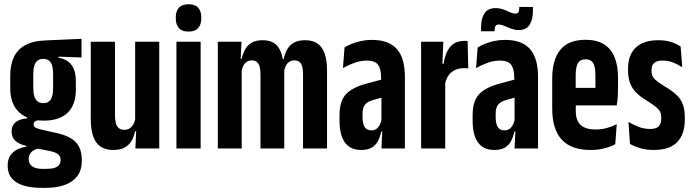

<svg xmlns="http://www.w3.org/2000/svg" viewBox="-20 -696 3248 900"><path d="M184.5 -130.5Q113 -130.5 70.5 -169Q28 -207.5 28 -283V-342.5Q28 -389.5 43.8 -425.5Q59.5 -461.5 95.5 -482.8Q131.5 -504 192 -506.5L362 -514V-426.5L254.5 -430.5V-425.5Q282.5 -420.5 300.2 -406.8Q318 -393 326.8 -370.5Q335.5 -348 335.5 -316V-274.5Q335.5 -205.5 297.5 -168Q259.5 -130.5 184.5 -130.5ZM179.5 95.5H199Q221.5 95.5 235.8 90.8Q250 86 257 76.8Q264 67.5 264 54.5V53.5Q264 35.5 251.2 26.2Q238.5 17 214 12L143 -2H165Q149 2 137.8 8.8Q126.5 15.5 120.5 25.5Q114.5 35.5 114.5 49V49.5Q114.5 64 121.8 74.2Q129 84.5 143.2 90Q157.5 95.5 179.5 95.5ZM173 184.5Q124 184.5 88.8 173.2Q53.5 162 34.8 139.5Q16 117 16 82V80Q16 52 27.5 34Q39 16 58.5 5.8Q78 -4.5 103 -8V-12.5Q70 -19.5 52.2 -35.8Q34.5 -52 34.5 -79.5V-80.5Q34.5 -99.5 43.2 -112.2Q52 -125 68.5 -132.2Q85 -139.5 107.5 -141V-155.5L180 -132.5H167Q153.5 -132.5 145.5 -127.8Q137.5 -123 137.5 -114V-113.5Q137.5 -103 146.5 -97.8Q155.5 -92.5 174 -88.5L245 -72.5Q308.5 -58.5 336 -28.8Q363.5 1 363.5 55V59.5Q363.5 100 343.5 127.8Q323.5 155.5 285.8 170Q248 184.5 195 184.5ZM183.5 -212.5Q200 -212.5 210 -220.8Q220 -229 224.5 -245.2Q229 -261.5 229 -285V-348.5Q229 -371.5 224.5 -387.5Q220 -403.5 210 -411.8Q200 -420 184 -420H183Q166.5 -420 156 -412Q145.5 -404 140.8 -388Q136 -372 136 -348V-285Q136 -261.5 140.8 -245.2Q145.5 -229 156 -220.8Q166.5 -212.5 183.5 -212.5Z M519 -500.5V-156Q519 -133.5 523.2 -118.2Q527.5 -103 537.2 -95.2Q547 -87.5 563 -87.5Q578 -87.5 588.2 -94.5Q598.5 -101.5 605.2 -113.2Q612 -125 614.5 -140.5L638 -80H613Q608 -55.5 596.5 -35.8Q585 -16 564.5 -4.5Q544 7 510.5 7Q474 7 450.8 -9.2Q427.5 -25.5 416.5 -57.8Q405.5 -90 405.5 -138V-500.5ZM726.5 -500.5V0H614.5L619 -94L613.5 -96V-500.5Z M807 0V-500.5H920.5V0ZM863.5 -548Q833 -548 818.5 -564.5Q804 -581 804 -609.5V-615Q804 -643.5 818.5 -659.8Q833 -676 863.5 -676Q894.5 -676 909 -659.8Q923.5 -643.5 923.5 -615V-609.5Q923.5 -581 909 -564.5Q894.5 -548 863.5 -548Z M1400.5 0V-348Q1400.5 -369.5 1396.8 -383.8Q1393 -398 1384 -405.5Q1375 -413 1359.5 -413Q1346 -413 1336 -406.2Q1326 -399.5 1320 -387.5Q1314 -375.5 1311 -359.5L1299.5 -419H1309.5Q1314.5 -442.5 1325.2 -462.8Q1336 -483 1356.5 -495.2Q1377 -507.5 1410.5 -507.5Q1446.5 -507.5 1469 -491.5Q1491.5 -475.5 1502.2 -443.8Q1513 -412 1513 -364V0ZM1001 0V-500.5H1112L1107.5 -408.5L1113 -406.5V0ZM1201 0V-348Q1201 -369.5 1197 -383.8Q1193 -398 1184.2 -405.5Q1175.5 -413 1160 -413Q1147 -413 1136.8 -406.2Q1126.5 -399.5 1120.5 -387.5Q1114.5 -375.5 1111.5 -359.5L1089.5 -420.5H1113Q1118.5 -445.5 1129.5 -465.2Q1140.5 -485 1160.2 -496.2Q1180 -507.5 1211 -507.5Q1257 -507.5 1279.8 -480.8Q1302.5 -454 1308 -400.5Q1310 -391.5 1311.2 -380Q1312.5 -368.5 1312.5 -356.5V0Z M1768 0 1772.5 -94H1768V-301.5L1766.5 -331Q1766.5 -373 1752 -392.5Q1737.5 -412 1700 -412Q1669.5 -412 1640.5 -401.2Q1611.5 -390.5 1587.5 -377L1595 -473.5Q1610 -483 1629.5 -490.8Q1649 -498.5 1672.8 -503.8Q1696.5 -509 1723 -509Q1764 -509 1793.2 -498Q1822.5 -487 1841.2 -465.2Q1860 -443.5 1869 -410.8Q1878 -378 1878 -334.5V0ZM1673.5 7Q1622 7 1596.8 -28Q1571.5 -63 1571.5 -129.5V-156Q1571.5 -222.5 1601.8 -254.5Q1632 -286.5 1698 -304L1779.5 -326L1791.5 -245L1726.5 -226.5Q1702 -219.5 1690.8 -205.2Q1679.5 -191 1679.5 -164.5V-147Q1679.5 -117.5 1688.8 -101.2Q1698 -85 1721.5 -85Q1735 -85 1744.5 -92Q1754 -99 1760.2 -110.8Q1766.5 -122.5 1769 -137.5L1782 -79.5H1767Q1762 -55 1751.8 -35.2Q1741.5 -15.5 1722.8 -4.2Q1704 7 1673.5 7Z M2066 -302 2030.5 -397.5H2059.5Q2066.5 -447 2089.8 -475.8Q2113 -504.5 2160 -504.5Q2163 -504.5 2165.5 -504.2Q2168 -504 2172 -503.5L2175 -375Q2171.5 -376 2165.8 -376.2Q2160 -376.5 2153.5 -376.5Q2120 -376.5 2096.8 -357.8Q2073.5 -339 2066 -302ZM1954 0V-500.5H2058L2052.5 -366.5L2067 -356.5V0Z M2392 0 2396.5 -94H2392V-301.5L2390.5 -331Q2390.5 -373 2376 -392.5Q2361.5 -412 2324 -412Q2293.5 -412 2264.5 -401.2Q2235.5 -390.5 2211.5 -377L2219 -473.5Q2234 -483 2253.5 -490.8Q2273 -498.5 2296.8 -503.8Q2320.5 -509 2347 -509Q2388 -509 2417.2 -498Q2446.5 -487 2465.2 -465.2Q2484 -443.5 2493 -410.8Q2502 -378 2502 -334.5V0ZM2297.5 7Q2246 7 2220.8 -28Q2195.5 -63 2195.5 -129.5V-156Q2195.5 -222.5 2225.8 -254.5Q2256 -286.5 2322 -304L2403.5 -326L2415.5 -245L2350.5 -226.5Q2326 -219.5 2314.8 -205.2Q2303.5 -191 2303.5 -164.5V-147Q2303.5 -117.5 2312.8 -101.2Q2322 -85 2345.5 -85Q2359 -85 2368.5 -92Q2378 -99 2384.2 -110.8Q2390.5 -122.5 2393 -137.5L2406 -79.5H2391Q2386 -55 2375.8 -35.2Q2365.5 -15.5 2346.8 -4.2Q2328 7 2297.5 7ZM2410 -555Q2397 -555 2384.2 -559Q2371.5 -563 2359.8 -568.2Q2348 -573.5 2337.5 -577.2Q2327 -581 2318.5 -581Q2307 -581 2302.8 -574.2Q2298.5 -567.5 2298.5 -554V-549.5H2235V-568Q2235 -609 2251 -633.5Q2267 -658 2303.5 -658Q2318.5 -658 2331.5 -654.2Q2344.5 -650.5 2355.8 -645.2Q2367 -640 2377.2 -636Q2387.5 -632 2395.5 -632Q2406.5 -632 2410.2 -638.8Q2414 -645.5 2414 -659V-663.5H2478V-644Q2478 -603.5 2462.2 -579.2Q2446.5 -555 2410 -555Z M2747.5 7Q2658 7 2613.2 -41.5Q2568.5 -90 2568.5 -187.5V-327.5Q2568.5 -417 2607 -463.2Q2645.5 -509.5 2725 -509.5Q2776.5 -509.5 2810.2 -489Q2844 -468.5 2860.5 -428.8Q2877 -389 2877 -331.5V-287Q2877 -265.5 2875.8 -244.5Q2874.5 -223.5 2871 -202H2771Q2771 -247 2771 -281Q2771 -315 2771 -342.5Q2771 -368.5 2766.5 -385.2Q2762 -402 2752 -410Q2742 -418 2725 -418Q2699.5 -418 2689 -399.8Q2678.5 -381.5 2678.5 -342.5V-251L2679 -232.5V-175.5Q2679 -153 2684.8 -136.8Q2690.5 -120.5 2702.2 -110Q2714 -99.5 2731.2 -94.2Q2748.5 -89 2771.5 -89Q2799.5 -89 2824.8 -96Q2850 -103 2871 -114L2864 -20Q2842.5 -8 2812.5 -0.5Q2782.5 7 2747.5 7ZM2639 -202V-284H2846V-202Z M3045 7Q3009 7 2980.8 -1.5Q2952.5 -10 2933 -21.5L2926 -124.5Q2949 -111 2973.8 -101.2Q2998.5 -91.5 3028.5 -91.5Q3056 -91.5 3067.8 -104Q3079.5 -116.5 3079.5 -138.5V-147Q3079.5 -162 3074 -172.8Q3068.5 -183.5 3053.2 -195.8Q3038 -208 3009 -226Q2978.5 -244.5 2959.8 -264.5Q2941 -284.5 2932.5 -309Q2924 -333.5 2924 -365.5V-374.5Q2924 -438.5 2960.2 -473Q2996.5 -507.5 3066 -507.5Q3100.5 -507.5 3127 -498.8Q3153.5 -490 3170.5 -477.5L3178 -381Q3158.5 -393.5 3135.8 -402.8Q3113 -412 3085 -412Q3067 -412 3055.8 -406.8Q3044.5 -401.5 3039.2 -391.5Q3034 -381.5 3034 -367.5V-362Q3034 -346 3041.5 -334.5Q3049 -323 3064 -312.2Q3079 -301.5 3101.5 -287.5Q3132.5 -269 3152 -250.2Q3171.5 -231.5 3180.8 -207Q3190 -182.5 3190 -146.5V-134.5Q3190 -67 3154.5 -30Q3119 7 3045 7Z"/></svg>

Font: Anek Tamil Condensed SemiBold
Style: Regular
Weight: 600
Width: 3
Designer: Aadarsh Rajan (Tamil), Yesha Goshar (Latin)
Foundry: Ek Type
Version: Version 1.003